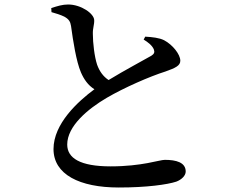

<svg xmlns="http://www.w3.org/2000/svg" viewBox="-20 -799 1040 854"><path d="M208 -763 209 -745C227 -740 250 -733 266 -725C286 -714 293 -703 296 -683C305 -617 319 -526 340 -477C353 -447 371 -420 400 -402C327 -348 218 -249 218 -136C218 -23 334 35 508 35C633 35 724 22 764 9C788 0 806 -18 806 -36C806 -77 763 -88 713 -88C689 -88 612 -59 472 -59C336 -59 279 -96 279 -156C279 -238 370 -314 455 -364C532 -409 646 -459 716 -481C761 -497 782 -507 782 -529C782 -557 748 -600 710 -620C688 -631 658 -634 626 -636L619 -623C637 -612 656 -598 664 -580C669 -567 666 -559 653 -551C624 -534 535 -487 463 -443C439 -459 423 -481 412 -511C400 -547 393 -609 393 -648C392 -673 400 -690 399 -709C399 -738 341 -779 283 -779C258 -779 235 -772 208 -763Z"/></svg>

Font: Noto Serif CJK HK SemiBold
Style: Regular
Weight: 600
Designer: Ryoko NISHIZUKA 西塚涼子 (kana & ideographs); Frank Grießhammer (Latin, Greek & Cyrillic); Wenlong ZHANG 张文龙 (bopomofo); San
Foundry: Adobe
Version: Version 2.001;hotconv 1.1.0;makeotfexe 2.6.0